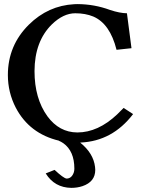

<svg xmlns="http://www.w3.org/2000/svg" viewBox="-20 -678 684 929"><path d="M201.2 161.1 244.1 144Q287.1 184.1 301.8 186Q327.1 186 337.4 155.3Q339.8 146.5 339.8 138.2Q339.8 53.2 286.6 15.1Q275.4 7.3 264.2 2.9H266.1Q122.1 -31.2 56.2 -157.2Q18.1 -231 18.1 -314.9Q18.1 -458 119.6 -558.6Q212.9 -650.9 339.4 -657.7Q347.7 -658.2 355 -658.2Q437 -657.7 512.2 -629.9Q559.1 -614.3 594.2 -613.8L616.2 -444.8L543.9 -437Q512.2 -563.5 431.2 -598.1Q393.1 -613.8 344.2 -613.8Q286.6 -613.8 231 -560.1Q147.5 -478 147 -334Q147 -201.7 209.5 -115.2Q266.6 -37.6 354 -37.1Q454.6 -37.1 547.4 -125Q562.5 -139.6 578.1 -155.8L624 -126Q523.9 4.9 370.1 11.7Q368.7 11.7 368.2 12.2Q432.1 63.5 439.9 129.9Q440.9 137.7 440.9 144Q440.9 201.7 378.9 222.7Q354 231 325.2 231Q244.1 230 201.2 161.1Z"/></svg>

Font: Linux Libertine O
Style: Semibold
Weight: 700
Designer: Philipp H. Poll
Foundry: Philipp H. Poll
Version: Version 5.0.0